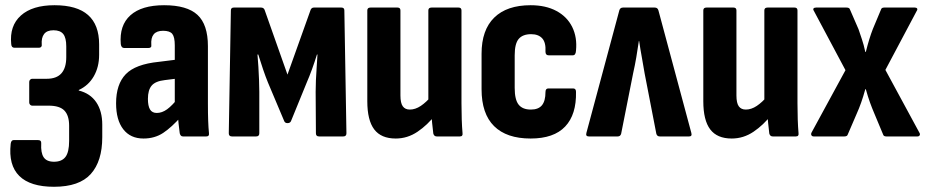

<svg xmlns="http://www.w3.org/2000/svg" viewBox="-20 -523 3556 736"><path d="M187 193Q96 193 54 151.5Q12 110 21 28Q23 14 32 14H126Q139 14 138 27Q136 63 147.5 80Q159 97 187 97Q217 97 231 78.5Q245 60 245 17V-41Q245 -80 227 -99Q209 -118 166 -118H103Q99 -118 95.5 -121.5Q92 -125 92 -130V-209Q92 -214 95.5 -217.5Q99 -221 103 -221H159Q197 -221 215.5 -242Q234 -263 234 -304V-345Q234 -378 222.5 -392.5Q211 -407 185 -407Q160 -407 149 -392.5Q138 -378 140 -352Q141 -347 138 -343.5Q135 -340 130 -340H35Q24 -340 23 -354Q16 -424 60 -463.5Q104 -503 189 -503Q275 -503 317.5 -465.5Q360 -428 360 -353V-313Q360 -266 339.5 -230.5Q319 -195 282 -178V-176Q326 -165 349 -131Q372 -97 372 -45V3Q372 95 328 144Q284 193 187 193Z M681 0Q672 0 669 -12Q667 -25 664.5 -49.5Q662 -74 661 -95L650 -120V-349Q650 -381 640.5 -393Q631 -405 605 -405Q556 -405 560 -351Q562 -339 549 -339H456Q445 -339 443 -354Q437 -426 480 -464.5Q523 -503 609 -503Q697 -503 737 -466Q777 -429 777 -346V-127Q777 -87 778 -60Q779 -33 781 -13Q783 0 771 0ZM530 8Q480 8 452.5 -27.5Q425 -63 425 -127Q425 -200 462 -238.5Q499 -277 589 -286L661 -295L660 -222L612 -216Q576 -212 561.5 -195Q547 -178 547 -144Q547 -117 555 -103.5Q563 -90 581 -90Q601 -90 620.5 -104Q640 -118 667 -152L676 -78Q638 -35 605.5 -13.5Q573 8 530 8Z M869 0Q857 0 857 -12L865 -483Q865 -494 876 -494H981Q990 -494 994 -486L1082 -237L1171 -486Q1175 -494 1183 -494H1289Q1300 -494 1300 -483L1308 -12Q1308 0 1296 0H1203Q1191 0 1191 -12L1190 -171Q1190 -190 1191 -215.5Q1192 -241 1194 -267Q1196 -293 1197 -314H1195Q1186 -285 1176 -257.5Q1166 -230 1156 -207L1096 -60Q1093 -51 1082 -51Q1072 -51 1069 -60L1007 -207Q998 -229 988.5 -257Q979 -285 970 -314H967Q969 -293 970.5 -267Q972 -241 973 -216Q974 -191 974 -171V-12Q974 0 962 0Z M1497 8Q1441 8 1414.5 -27Q1388 -62 1388 -135V-483Q1388 -494 1400 -494H1504Q1515 -494 1515 -483V-157Q1515 -128 1524 -115.5Q1533 -103 1551 -103Q1572 -103 1593 -117Q1614 -131 1635 -156L1649 -83Q1619 -44 1580.5 -18Q1542 8 1497 8ZM1654 0Q1644 0 1641 -11Q1639 -28 1636.5 -51.5Q1634 -75 1634 -94L1622 -130V-483Q1622 -494 1634 -494H1738Q1749 -494 1749 -483V-127Q1749 -94 1750 -65Q1751 -36 1753 -13Q1755 0 1743 0Z M2014 8Q1922 8 1874 -39.5Q1826 -87 1826 -181V-317Q1826 -408 1874.5 -455.5Q1923 -503 2014 -503Q2072 -503 2113 -481Q2154 -459 2173.5 -419.5Q2193 -380 2188 -329Q2187 -311 2176 -311H2083Q2071 -311 2071 -325Q2073 -360 2058.5 -376Q2044 -392 2016 -392Q1984 -392 1968.5 -374Q1953 -356 1953 -311V-186Q1953 -141 1968 -122Q1983 -103 2015 -103Q2044 -103 2057.5 -119.5Q2071 -136 2071 -170Q2071 -184 2082 -184H2177Q2188 -184 2188 -171Q2190 -84 2146.5 -38Q2103 8 2014 8Z M2237 0Q2224 0 2228 -14L2354 -483Q2357 -494 2368 -494H2490Q2501 -494 2504 -483L2630 -14Q2634 0 2622 0H2509Q2499 0 2496 -10L2451 -242Q2446 -273 2440.5 -302.5Q2435 -332 2430 -366H2429Q2424 -332 2419 -302.5Q2414 -273 2407 -242L2361 -10Q2358 0 2348 0Z M2785 8Q2729 8 2702.5 -27Q2676 -62 2676 -135V-483Q2676 -494 2688 -494H2792Q2803 -494 2803 -483V-157Q2803 -128 2812 -115.5Q2821 -103 2839 -103Q2860 -103 2881 -117Q2902 -131 2923 -156L2937 -83Q2907 -44 2868.5 -18Q2830 8 2785 8ZM2942 0Q2932 0 2929 -11Q2927 -28 2924.5 -51.5Q2922 -75 2922 -94L2910 -130V-483Q2910 -494 2922 -494H3026Q3037 -494 3037 -483V-127Q3037 -94 3038 -65Q3039 -36 3041 -13Q3043 0 3031 0Z M3099 0Q3093 0 3090.5 -4.5Q3088 -9 3091 -15L3221 -254L3100 -481Q3096 -487 3098.5 -490.5Q3101 -494 3108 -494H3225Q3236 -494 3238 -487L3271 -411Q3277 -393 3284 -372.5Q3291 -352 3297 -324H3299Q3306 -352 3312.5 -373Q3319 -394 3326 -412L3357 -486Q3359 -494 3369 -494H3487Q3493 -494 3495.5 -490.5Q3498 -487 3494 -481L3374 -255L3504 -15Q3508 -9 3505.5 -4.5Q3503 0 3497 0H3377Q3367 0 3365 -8L3332 -87Q3323 -108 3315 -130Q3307 -152 3299 -181H3297Q3289 -152 3281 -129.5Q3273 -107 3264 -87L3230 -8Q3228 0 3217 0Z"/></svg>

Font: Sofia Sans Condensed ExtraBold
Style: Regular
Weight: 800
Designer: Botio Nikoltchev, Ani Petrova
Foundry: lettersoup
Version: Version 4.101